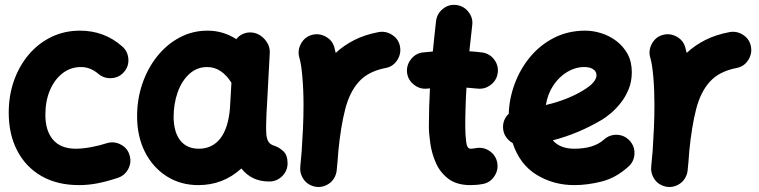

<svg xmlns="http://www.w3.org/2000/svg" viewBox="-20 -688 3095 783"><path d="M485.8 -394.5Q466.3 -371.6 435.3 -369.4Q404.3 -367.2 381.3 -386.7Q348.6 -414.6 310.5 -414.6Q268.1 -414.6 235.4 -389.4Q202.6 -364.3 183.8 -320.3Q165 -276.4 165 -219.7Q165 -154.8 196.3 -118.2Q227.5 -81.5 289.6 -81.5Q316.9 -81.5 352.3 -88.1Q387.7 -94.7 417 -104.5Q446.3 -112.8 473.6 -97.9Q501 -83 508.8 -53.7Q517.1 -23.9 502.2 2.7Q487.3 29.3 458 38.1Q413.6 52.7 376.5 59.8Q339.4 66.9 302.2 66.9Q213.4 66.9 149.2 30Q85 -6.8 50.3 -73.5Q15.6 -140.1 15.6 -228.5Q15.6 -298.8 37.1 -359.4Q58.6 -419.9 97.7 -465.8Q136.7 -511.7 189.9 -537.4Q243.2 -563 306.2 -563Q405.3 -563 478 -499Q501 -479.5 503.4 -448.5Q505.9 -417.5 485.8 -394.5Z M1078.1 52.2Q1040.5 52.2 1012.2 38.3Q983.9 24.4 964.4 -1Q890.1 66.9 789.1 66.9Q716.3 66.9 659.9 31Q603.5 -4.9 571.5 -67.6Q539.6 -130.4 539.1 -210.9Q538.6 -281.7 560.1 -345.2Q581.5 -408.7 620.6 -457.8Q659.7 -506.8 712.2 -534.9Q764.6 -563 826.2 -563Q890.1 -563 943.8 -528.3Q954.6 -543 972.2 -550.3Q989.7 -557.6 1009.8 -555.2Q1040 -550.8 1061 -525.9Q1082 -501 1080.1 -471.7L1067.9 -243.2Q1067.4 -235.8 1066.9 -228.5Q1065.9 -207.5 1065.4 -181.9Q1064.9 -156.2 1065.9 -143.6Q1066.9 -125.5 1073.7 -111.8Q1080.6 -98.1 1102.5 -92.3Q1120.1 -85.9 1136.5 -70.3Q1152.8 -54.7 1152.8 -22Q1152.8 8.3 1130.9 30.3Q1108.9 52.2 1078.1 52.2ZM791 -81.5Q845.2 -81.5 878.2 -123Q911.1 -164.6 918 -248.5Q918 -254.9 918.5 -260.3Q918.5 -263.2 918.9 -266.1L923.8 -350.6Q904.8 -380.9 880.1 -397.7Q855.5 -414.6 824.7 -414.6Q783.2 -414.6 752.2 -386.5Q721.2 -358.4 704.6 -311.8Q688 -265.1 688 -209Q689 -147.9 715.6 -114.7Q742.2 -81.5 791 -81.5Z M1271.5 74.2Q1261.7 73.2 1252.9 69.8Q1223.1 58.6 1210.4 29.3Q1202.6 11.7 1204.6 -7.3Q1205.1 -10.7 1205.1 -14.6Q1206.5 -28.8 1207.8 -43.7Q1209 -58.6 1210.4 -73.2Q1213.4 -116.2 1215.6 -164.6Q1217.8 -212.9 1217.8 -259.8Q1217.8 -320.8 1213.1 -374.5Q1208.5 -428.2 1200.7 -453.1Q1192.4 -481.9 1207.3 -509.5Q1222.2 -537.1 1251 -545.4Q1279.8 -553.7 1307.4 -539.1Q1335 -524.4 1343.3 -495.6Q1346.7 -484.4 1349.1 -472.2Q1381.3 -502.4 1424.3 -524.4Q1467.3 -546.4 1523.9 -557.1Q1553.7 -562.5 1579.8 -545.4Q1606 -528.3 1611.3 -498Q1616.7 -468.3 1599.6 -442.1Q1582.5 -416 1552.2 -410.6Q1481.9 -397 1443.8 -355Q1405.8 -313 1387.7 -242.4Q1369.6 -171.9 1359.9 -72.3Q1356.9 -29.3 1353 7.3Q1352.1 17.1 1348.6 25.9Q1337.4 55.7 1308.1 68.4Q1290.5 76.2 1271.5 74.2Z M2009.8 -391.1Q2005.9 -360.8 1981.4 -342Q1957 -323.2 1926.8 -326.7Q1905.3 -329.1 1882.3 -330.6Q1879.9 -291.5 1878.7 -252.2Q1877.4 -212.9 1877.4 -173.3Q1877.4 -137.7 1881.1 -109.6Q1884.8 -81.5 1898.4 -81.5Q1907.7 -81.5 1921.4 -84Q1951.7 -89.4 1977.1 -71.8Q2002.4 -54.2 2007.8 -24.4Q2013.2 5.4 1995.8 31.2Q1978.5 57.1 1948.2 62.5Q1935.1 64.9 1922.6 65.9Q1910.2 66.9 1898.4 66.9Q1842.8 66.9 1808.8 41.3Q1774.9 15.6 1757.8 -23.2Q1740.7 -62 1734.9 -102.8Q1729 -143.6 1729 -173.3Q1729 -212.4 1730.2 -251Q1731.4 -289.6 1733.4 -327.6Q1728.5 -327.1 1723.1 -326.7Q1692.9 -323.2 1668.5 -342.3Q1644 -361.3 1640.1 -391.1Q1636.7 -421.4 1655.8 -446Q1674.8 -470.7 1704.6 -474.1Q1724.6 -476.6 1745.1 -478Q1748 -509.3 1751.5 -540.5Q1754.9 -571.8 1758.3 -602.5Q1762.2 -632.8 1786.4 -652.1Q1810.5 -671.4 1840.8 -667.5Q1871.1 -664.1 1890.4 -639.6Q1909.7 -615.2 1905.8 -585Q1902.8 -558.1 1899.9 -531.7Q1897 -505.4 1894 -479Q1920.9 -477.1 1945.8 -474.1Q1976.1 -470.2 1994.9 -445.8Q2013.7 -421.4 2009.8 -391.1Z M2543 -8.8Q2492.7 37.1 2434.6 52Q2376.5 66.9 2321.8 66.9Q2237.3 66.9 2168.5 24.9Q2099.6 -17.1 2070.8 -104.5Q2054.7 -113.3 2043.7 -129.2Q2032.7 -145 2031.7 -165Q2029.3 -199.7 2054.7 -224.1Q2056.6 -285.6 2078.9 -345.9Q2101.1 -406.2 2141.6 -455.3Q2182.1 -504.4 2239.3 -533.7Q2296.4 -563 2367.2 -563Q2398.4 -563 2431.6 -552.7Q2464.8 -542.5 2493.2 -521.2Q2521.5 -500 2539.1 -468.3Q2556.6 -436.5 2556.6 -393.1Q2556.6 -355 2543.2 -323Q2529.8 -291 2510 -266.6Q2490.2 -242.2 2470.2 -225.6Q2450.2 -209 2436.5 -200.7Q2388.2 -171.9 2337.6 -150.6Q2287.1 -129.4 2234.4 -115.7Q2264.2 -81.5 2321.8 -81.5Q2401.9 -81.5 2443.4 -119.1Q2466.3 -139.6 2497.1 -138.2Q2527.8 -136.7 2548.3 -113.8Q2568.8 -91.3 2567.4 -60.3Q2565.9 -29.3 2543 -8.8ZM2362.8 -414.6Q2326.7 -414.6 2293.5 -394.8Q2260.3 -375 2236.8 -340.1Q2213.4 -305.2 2206.1 -259.8Q2290.5 -279.3 2355 -317.4Q2388.2 -337.4 2400.4 -352.8Q2412.6 -368.2 2412.6 -380.9Q2412.6 -396.5 2399.2 -405.5Q2385.7 -414.6 2362.8 -414.6Z M2702.6 74.2Q2692.9 73.2 2684.1 69.8Q2654.3 58.6 2641.6 29.3Q2633.8 11.7 2635.7 -7.3Q2636.2 -10.7 2636.2 -14.6Q2637.7 -28.8 2638.9 -43.7Q2640.1 -58.6 2641.6 -73.2Q2644.5 -116.2 2646.7 -164.6Q2648.9 -212.9 2648.9 -259.8Q2648.9 -320.8 2644.3 -374.5Q2639.6 -428.2 2631.8 -453.1Q2623.5 -481.9 2638.4 -509.5Q2653.3 -537.1 2682.1 -545.4Q2710.9 -553.7 2738.5 -539.1Q2766.1 -524.4 2774.4 -495.6Q2777.8 -484.4 2780.3 -472.2Q2812.5 -502.4 2855.5 -524.4Q2898.4 -546.4 2955.1 -557.1Q2984.9 -562.5 3011 -545.4Q3037.1 -528.3 3042.5 -498Q3047.9 -468.3 3030.8 -442.1Q3013.7 -416 2983.4 -410.6Q2913.1 -397 2875 -355Q2836.9 -313 2818.8 -242.4Q2800.8 -171.9 2791 -72.3Q2788.1 -29.3 2784.2 7.3Q2783.2 17.1 2779.8 25.9Q2768.6 55.7 2739.3 68.4Q2721.7 76.2 2702.6 74.2Z"/></svg>

Font: Mikhak-DS2-FD ExtraBold
Style: Regular
Weight: 800
Designer: Amin Abedi
Version: Version 3.2